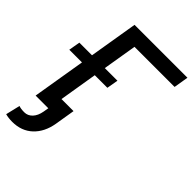

<svg xmlns="http://www.w3.org/2000/svg" viewBox="-287 -839 1164 1164"><g transform="rotate(45 295.0 -257.0)"><path d="M608.7 -727.3 593 -632.8H249.3L213.1 -414.4H321.4L308.6 -340.9H200.6L160.2 -95.9H263.5L242.2 33.7Q228 116.8 176.7 165Q125.4 213.1 46.5 213.1Q14.2 213.1 -12.1 206L9.9 113.6Q26.3 120.4 57.5 120.4Q87 120.4 108.7 97.5Q130.3 74.6 137.4 33.7L143.1 0H34.4L90.9 -340.9H-17.8L-5 -414.4H103.3L155.2 -727.3Z"/></g></svg>

Font: Karasuma Gothic
Style: Medium Italic
Weight: 500
Italic angle: 9.39998°
Designer: Rasmus Andersson / Ryoko Nishizuka
Foundry: Genbu
Version: Version 1.00